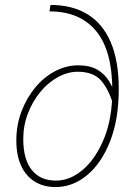

<svg xmlns="http://www.w3.org/2000/svg" viewBox="-20 -744 540 776"><path d="M204 12Q156 12 120.5 -10Q85 -32 65.5 -74Q46 -116 46 -176Q46 -239 67 -294Q88 -349 123 -391Q158 -433 203 -456.5Q248 -480 296 -480Q344 -480 374 -462Q404 -444 421.5 -415Q439 -386 448 -352L438 -320Q419 -384 388 -419Q357 -454 294 -454Q254 -454 214.5 -432.5Q175 -411 143.5 -373Q112 -335 93 -286Q74 -237 74 -182Q74 -100 108.5 -57Q143 -14 206 -14Q264 -14 316 -59Q368 -104 401 -185.5Q434 -267 434 -378Q434 -539 368.5 -618.5Q303 -698 180 -698L184 -724Q272 -724 333.5 -686.5Q395 -649 427.5 -573.5Q460 -498 460 -384Q460 -262 425 -173Q390 -84 332 -36Q274 12 204 12Z"/></svg>

Font: Source Sans 3 ExtraLight
Style: Italic
Weight: 250
Italic angle: -11°
Designer: Paul D. Hunt
Foundry: Adobe
Version: Version 3.046;hotconv 1.0.118;makeotfexe 2.5.65603